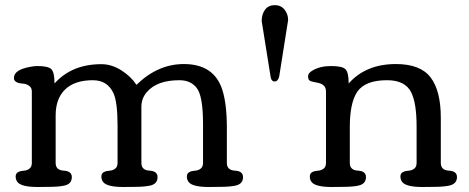

<svg xmlns="http://www.w3.org/2000/svg" viewBox="-20 -728 1829 748"><path d="M168.9 0 127 0.5Q63 0.5 47.9 -19Q41 -27.8 41 -40.3Q41 -52.7 50.8 -57.6Q60.5 -62.5 72.5 -63Q84.5 -63.5 94.2 -70.6Q104 -77.6 104 -93.3V-372.1Q104 -386.7 93 -394Q82 -401.4 69.3 -402.3Q34.2 -404.3 34.2 -424.3Q34.2 -456.5 98.6 -467.8Q113.3 -470.7 126 -470.7Q168 -470.7 180.2 -458.3Q192.4 -445.8 192.4 -402.8Q259.8 -478 375 -478Q415 -478 452.9 -453.9Q490.7 -429.7 511.7 -397.5Q594.7 -478.5 696.3 -478.5Q814 -478.5 846.2 -377.9Q863.8 -323.2 863.8 -230V-93.3Q863.8 -64.9 895.3 -63.2Q926.8 -61.5 926.8 -38.1Q926.8 -11.2 897.5 -4.9Q875 0 835.9 0L793.9 0.5Q730 0.5 714.8 -19Q708 -27.8 708 -40.3Q708 -52.7 717.8 -57.6Q727.5 -62.5 739.5 -63Q751.5 -63.5 761.2 -70.6Q771 -77.6 771 -93.3V-243.7Q771 -355 746.1 -385.7Q722.7 -415.5 679.2 -415.5Q635.7 -415.5 603.8 -404.1Q571.8 -392.6 551.3 -368.4Q530.8 -344.2 530.8 -311.5V-93.3Q530.8 -64.9 562.3 -63.2Q593.8 -61.5 593.8 -38.1Q593.8 -11.2 564.5 -4.9Q542 0 502.9 0L460.9 0.5Q397 0.5 381.8 -19Q375 -27.8 375 -40.3Q375 -52.7 384.8 -57.6Q394.5 -62.5 406.5 -63Q418.5 -63.5 428.2 -70.6Q438 -77.6 438 -93.3V-238.8Q438 -330.6 421.9 -365.2Q398.4 -415.5 341.8 -415.5Q271.5 -415.5 234.1 -379.9Q196.8 -344.2 196.8 -278.3V-93.3Q196.8 -64.9 228.3 -63.2Q259.8 -61.5 259.8 -38.1Q259.8 -11.2 230.5 -4.9Q208 0 168.9 0Z M999.5 -646Q999.5 -672.9 1012.7 -690.4Q1025.9 -708 1050.3 -708Q1074.7 -708 1088.6 -690.4Q1102.5 -672.9 1102.5 -649.9L1068.4 -434.1Q1067.4 -424.8 1062.5 -417.7Q1057.6 -410.6 1050.3 -410.6Q1036.1 -410.6 1033.7 -432.1Z M1314.9 0 1272.9 0.5Q1209 0.5 1193.8 -19Q1187 -27.8 1187 -40.3Q1187 -52.7 1196.8 -57.6Q1206.5 -62.5 1218.5 -63Q1230.5 -63.5 1240.2 -70.6Q1250 -77.6 1250 -93.3V-372.1Q1250 -400.4 1214.8 -406.2Q1190.4 -410.2 1185.3 -414.8Q1180.2 -419.4 1180.2 -431.4Q1180.2 -443.4 1197.3 -453.1Q1226.1 -470.7 1269.8 -470.7Q1313.5 -470.7 1325.9 -458.3Q1338.4 -445.8 1338.4 -402.8Q1405.3 -478.5 1522.5 -478.5Q1617.7 -478.5 1657.5 -426.5Q1697.3 -374.5 1697.3 -269V-93.3Q1697.3 -64.9 1728.8 -63.2Q1760.3 -61.5 1760.3 -38.1Q1760.3 -11.7 1730 -4.9Q1707.5 0 1668 0L1626 0.5Q1562 0.5 1546.9 -19Q1540 -27.8 1540 -40.3Q1540 -52.7 1549.8 -57.6Q1559.6 -62.5 1571.5 -63Q1583.5 -63.5 1593.3 -70.6Q1603 -77.6 1603 -93.3V-235.4Q1603 -326.2 1582 -368.2Q1558.6 -415.5 1487.8 -415.5Q1402.3 -415.5 1371.6 -370.1Q1342.8 -327.1 1342.8 -232.9V-93.3Q1342.8 -64.9 1374.3 -63.2Q1405.8 -61.5 1405.8 -38.1Q1405.8 -11.2 1376 -4.9Q1354.5 0 1314.9 0Z"/></svg>

Font: Corben
Style: Regular
Weight: 400
Designer: vernon adams
Foundry: vernon adams
Version: Version 1.101